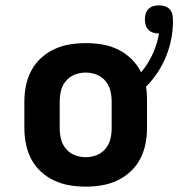

<svg xmlns="http://www.w3.org/2000/svg" viewBox="-20 -689 666 717"><path d="M300 8Q270 8 240 3Q210 -2 183 -14.5Q156 -27 133.5 -47.5Q111 -68 97 -94.5Q83 -121 77 -150.5Q71 -180 71 -210V-310Q71 -340 77 -369.5Q83 -399 97 -425.5Q111 -452 133.5 -472.5Q156 -493 183 -505.5Q210 -518 240 -523Q270 -528 300 -528Q331 -528 361.5 -523Q392 -518 420 -504.5Q448 -491 470.5 -469Q493 -447 507 -419Q533 -450 550 -487Q567 -524 574 -564H573Q562 -564 552 -567Q542 -570 534.5 -577.5Q527 -585 524 -595.5Q521 -606 521 -616Q521 -627 524 -637.5Q527 -648 534.5 -655.5Q542 -663 552.5 -666Q563 -669 574 -669Q585 -669 596 -665.5Q607 -662 614.5 -653.5Q622 -645 624 -633.5Q626 -622 626 -611Q626 -577 619.5 -543.5Q613 -510 600 -478Q587 -446 568 -417.5Q549 -389 525 -365Q528 -351 528.5 -337.5Q529 -324 529 -310V-210Q529 -180 523 -150.5Q517 -121 503 -94.5Q489 -68 466.5 -47.5Q444 -27 417 -14.5Q390 -2 360 3Q330 8 300 8ZM300 -102Q321 -102 340.5 -109.5Q360 -117 373.5 -133Q387 -149 392 -169Q397 -189 397 -210V-310Q397 -331 392 -351Q387 -371 373.5 -387Q360 -403 340.5 -410.5Q321 -418 300 -418Q279 -418 259.5 -410.5Q240 -403 226.5 -387Q213 -371 208 -351Q203 -331 203 -310V-210Q203 -189 208 -169Q213 -149 226.5 -133Q240 -117 259.5 -109.5Q279 -102 300 -102Z"/></svg>

Font: Iosevka Aile Extrabold
Style: Regular
Weight: 800
Designer: Belleve Invis
Foundry: Belleve Invis
Version: Version 27.3.5; ttfautohint (v1.8.4)